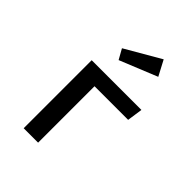

<svg xmlns="http://www.w3.org/2000/svg" viewBox="-227 -933 1054 1054"><g transform="rotate(45 300.0 -405.5)"><path d="M144 0V-528H530L517 -438H256V0ZM467 -722 248 -633 215 -692 420 -811Z"/></g></svg>

Font: Fira Mono Medium
Style: Regular
Weight: 500
Designer: Carrois Corporate & Edenspiekermann AG
Foundry: Carrois Corporate GbR & Edenspiekermann AG
Version: Version 3.206